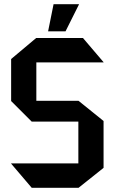

<svg xmlns="http://www.w3.org/2000/svg" viewBox="-20 -894 546 914"><path d="M153 -597V-414H354L473 -318V-95L354 0H131L33 -115V-116H353V-315H131L33 -413V-613L152 -713H375L473 -598V-597ZM209 -745 235 -874H356V-873L292 -745Z"/></svg>

Font: Foldit Thin Medium
Style: Regular
Weight: 500
Version: Version 1.003